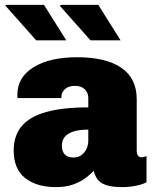

<svg xmlns="http://www.w3.org/2000/svg" viewBox="-20 -755 640 785"><path d="M208 10Q130 10 83 -27Q36 -64 36 -140Q36 -200 68.5 -239Q101 -278 168.5 -297Q236 -316 341 -316V-355Q341 -375 327 -389.5Q313 -404 286 -404Q261 -404 246 -391Q231 -378 231 -358V-354H52Q52 -355 51.5 -356Q51 -357 51 -358Q51 -359 51 -361.5Q51 -364 51 -368Q51 -439 117 -480Q183 -521 295 -521Q413 -521 476 -478Q539 -435 539 -349V-139Q539 -126 544 -119Q549 -112 559 -112Q569 -112 579 -117V-10Q563 -1 536 4.5Q509 10 480 10Q437 10 413 1.5Q389 -7 378.5 -22Q368 -37 363 -57Q349 -41 327.5 -25.5Q306 -10 277 0Q248 10 208 10ZM280 -111Q298 -111 311.5 -120Q325 -129 333 -145Q341 -161 341 -181V-225Q305 -225 281 -217.5Q257 -210 245 -195.5Q233 -181 233 -159Q233 -136 245 -123.5Q257 -111 280 -111ZM350 -590 224 -732 231 -735H382L473 -590ZM128 -590 2 -732 4 -735H160L251 -590Z"/></svg>

Font: Chivo Mono Black
Style: Regular
Weight: 900
Designer: Hector Gatti
Foundry: Omnibus-Type
Version: Version 1.008